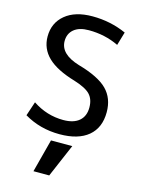

<svg xmlns="http://www.w3.org/2000/svg" viewBox="-145 -823 874 1176"><g transform="rotate(15 292.0 -235.0)"><path d="M187 270 242 60H377L287 270ZM292 -652Q231 -652 198 -624.5Q165 -597 165 -550Q165 -467 287 -430Q418 -393 472.5 -338Q527 -283 527 -195Q527 -96 463.5 -43Q400 10 282 10Q158 10 57 -50L87 -140Q177 -80 282 -80Q347 -80 382 -110Q417 -140 417 -195Q417 -247 389 -277Q361 -307 287 -330Q168 -365 112.5 -419Q57 -473 57 -550Q57 -636 119.5 -688Q182 -740 292 -740Q406 -740 507 -695L482 -610Q395 -652 292 -652Z"/></g></svg>

Font: Mplus 1p Medium
Style: Regular
Weight: 500
Version: Version 1.061